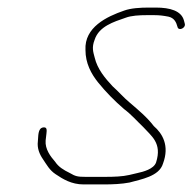

<svg xmlns="http://www.w3.org/2000/svg" viewBox="-20 -490 508 507"><path d="M467.8 -428 465.7 -436C458.8 -461.4 429.3 -470 391.5 -470H372.5C350.5 -470 325.5 -468.5 307.7 -462C262 -446.3 202.4 -418 205.7 -358C205.6 -323 221 -294.8 238.9 -272.5C259.1 -247.4 283.1 -223 307.6 -202C327.5 -187 341 -170.9 357.8 -155C379.3 -130.9 408.7 -112.6 392.1 -61C385.9 -43.6 358.6 -36.4 342.6 -33L321.5 -28C303.9 -23.8 279.9 -23 259.3 -23H205.3C185.8 -23 179 -24.3 164.6 -33C147.3 -41.4 134.6 -49.3 125.5 -63C113.8 -76.3 98.5 -96.2 100.5 -119L102.6 -137C103.7 -146.8 104.5 -155.1 93.9 -153.5C79.3 -151.3 81.5 -129.7 80 -117C77.6 -98.5 84.5 -82.6 93.2 -70C103.5 -54.7 110.9 -40.5 126.9 -30C145.6 -17.4 168.5 -3 200.7 -3H254.7C277.5 -3 301.6 -4.1 321.9 -8C352 -16.5 400.4 -24 410.4 -58C428.3 -105.8 408.6 -137.8 386.2 -157C368.4 -180.3 345.9 -199.1 322.6 -219C306.9 -231.9 293 -248.3 277.5 -262C257.9 -282.9 237.1 -307.5 230 -338C226 -353 221.9 -364.9 229.9 -385C241.3 -420.5 280.6 -432.4 311.3 -443C326.4 -448.9 348.2 -450 367.9 -450H386.9C402 -450 411.8 -448.5 425 -446C440.1 -442.5 445.4 -431.5 448.7 -419C451.3 -406.9 471.7 -416 467.8 -428Z"/></svg>

Font: HoneyBee
Style: UltLitIt
Weight: 100
Foundry: Cannot Into Space Fonts
Version: Version 0.89